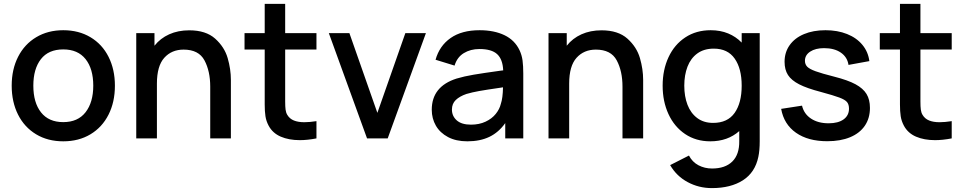

<svg xmlns="http://www.w3.org/2000/svg" viewBox="-20 -710 4946 985"><path d="M40 -270.5Q40 -354.5 73 -419Q106 -483.5 166 -519.2Q226 -555 304.5 -555Q384 -555 444.2 -519Q504.5 -483 537 -418.2Q569.5 -353.5 569.5 -270.5Q569.5 -186.5 536.8 -121.8Q504 -57 444 -21Q384 15 304.5 15Q225 15 165 -21.2Q105 -57.5 72.5 -122.2Q40 -187 40 -270.5ZM458.5 -270.5Q458.5 -357 419 -406.8Q379.5 -456.5 304.5 -456.5Q228.5 -456.5 189.8 -406.5Q151 -356.5 151 -270.5Q151 -183.5 190.5 -133.5Q230 -83.5 304.5 -83.5Q379.5 -83.5 419 -134.2Q458.5 -185 458.5 -270.5Z M1164.5 -300V0H1058.5V-265.5Q1058.5 -345 1029 -400.2Q999.5 -455.5 922 -455.5Q860.5 -455.5 822.8 -413.5Q785 -371.5 785 -281V0H679V-540H772.5V-475.5Q802.5 -513.5 848 -534Q893.5 -554.5 951 -554.5Q1036 -554.5 1083.8 -511.8Q1131.5 -469 1148 -412Q1164.5 -355 1164.5 -300Z M1443 -217.5V-189Q1443 -163.5 1445 -147.8Q1447 -132 1454 -120.5Q1466 -100.5 1487.8 -91.8Q1509.5 -83 1541 -83Q1568 -83 1603.5 -88.5V0Q1557 9 1518 9Q1462 9 1420.2 -9Q1378.5 -27 1358 -65.5Q1345.5 -89 1341.8 -113.8Q1338 -138.5 1338 -174V-212.5V-456H1234.5V-540H1338V-690H1443V-540H1603.5V-456H1443Z M1863 0 1667 -540H1772.5L1916 -131L2059.5 -540H2165L1969 0Z M2664.5 -332.5V0H2572V-78.5Q2538.5 -31 2490.8 -8Q2443 15 2377.5 15Q2319.5 15 2278.5 -6.8Q2237.5 -28.5 2216.2 -65.2Q2195 -102 2195 -147Q2195 -266.5 2322.5 -307Q2361 -318.5 2409.8 -326.8Q2458.5 -335 2545 -347L2561.5 -349Q2559 -406 2530.5 -432.2Q2502 -458.5 2439.5 -458.5Q2394 -458.5 2359.5 -437.5Q2325 -416.5 2312 -373.5L2214.5 -403.5Q2234.5 -475 2291.8 -515Q2349 -555 2440.5 -555Q2515 -555 2568 -529.5Q2621 -504 2645.5 -452Q2657 -427.5 2660.8 -399.8Q2664.5 -372 2664.5 -332.5ZM2549.5 -177.5Q2559.5 -206.5 2560.5 -262L2547.5 -260Q2474.5 -249.5 2438.2 -243Q2402 -236.5 2373 -228Q2338 -216 2318.2 -197Q2298.5 -178 2298.5 -148Q2298.5 -114.5 2323.2 -92.5Q2348 -70.5 2396 -70.5Q2438.5 -70.5 2471 -85.8Q2503.5 -101 2523.2 -125.5Q2543 -150 2549.5 -177.5Z M3279.5 -300V0H3173.5V-265.5Q3173.5 -345 3144 -400.2Q3114.5 -455.5 3037 -455.5Q2975.5 -455.5 2937.8 -413.5Q2900 -371.5 2900 -281V0H2794V-540H2887.5V-475.5Q2917.5 -513.5 2963 -534Q3008.5 -554.5 3066 -554.5Q3151 -554.5 3198.8 -511.8Q3246.5 -469 3263 -412Q3279.5 -355 3279.5 -300Z M3877.5 14.5Q3877.5 62 3870.5 94.5Q3854 174.5 3791.5 214.8Q3729 255 3632 255Q3565 255 3507.8 224.2Q3450.5 193.5 3418 137L3514.5 88Q3531.5 121 3563.2 137.8Q3595 154.5 3633 154.5Q3700.5 154.5 3737 118.5Q3773.5 82.5 3772.5 13.5V-37.5Q3713 15 3624 15Q3550.5 15 3495 -22.2Q3439.5 -59.5 3409.5 -124.5Q3379.5 -189.5 3379.5 -270.5Q3379.5 -352 3409.8 -416.8Q3440 -481.5 3495.8 -518.2Q3551.5 -555 3626 -555Q3675.5 -555 3715.5 -538.5Q3755.5 -522 3785 -491.5V-540H3877.5ZM3785 -270.5Q3785 -358 3749.2 -409.2Q3713.5 -460.5 3642 -460.5Q3591.5 -460.5 3557.5 -435.8Q3523.5 -411 3507 -368Q3490.5 -325 3490.5 -270.5Q3490.5 -215.5 3507 -172.5Q3523.5 -129.5 3556.8 -104.5Q3590 -79.5 3638.5 -79.5Q3712.5 -79.5 3748.8 -130.8Q3785 -182 3785 -270.5Z M3987.5 -151.5 4094.5 -168Q4104.5 -125.5 4140.8 -101.5Q4177 -77.5 4231 -77.5Q4280 -77.5 4307.8 -97.5Q4335.5 -117.5 4335.5 -152.5Q4335.5 -174 4325.5 -186.2Q4315.5 -198.5 4286.2 -209.5Q4257 -220.5 4190.5 -238.5Q4119.5 -257 4079.8 -277.5Q4040 -298 4022.5 -325.2Q4005 -352.5 4005 -393Q4005 -441.5 4031 -478.2Q4057 -515 4104.5 -535Q4152 -555 4215 -555Q4276.5 -555 4325.5 -535.5Q4374.5 -516 4404.2 -480Q4434 -444 4440 -396.5L4333 -377Q4327 -417 4293.8 -440Q4260.5 -463 4207.5 -463Q4163.5 -463 4136.5 -445.2Q4109.5 -427.5 4109.5 -398.5Q4109.5 -380 4121 -368Q4132.5 -356 4164 -344.5Q4195.5 -333 4260.5 -316.5Q4329.5 -299 4368.8 -277.8Q4408 -256.5 4425.5 -227.8Q4443 -199 4443 -156.5Q4443 -103.5 4416.8 -65Q4390.5 -26.5 4341.2 -6Q4292 14.5 4224 14.5Q4125.5 14.5 4063.5 -29Q4001.5 -72.5 3987.5 -151.5Z M4702 -217.5V-189Q4702 -163.5 4704 -147.8Q4706 -132 4713 -120.5Q4725 -100.5 4746.8 -91.8Q4768.5 -83 4800 -83Q4827 -83 4862.5 -88.5V0Q4816 9 4777 9Q4721 9 4679.2 -9Q4637.5 -27 4617 -65.5Q4604.5 -89 4600.8 -113.8Q4597 -138.5 4597 -174V-212.5V-456H4493.5V-540H4597V-690H4702V-540H4862.5V-456H4702Z"/></svg>

Font: Manrope KiralyPet SmBd KiralyPet
Style: Regular
Weight: 600
Designer: Mikhail Sharanda
Foundry: Mikhail Sharanda
Version: Version 4.502